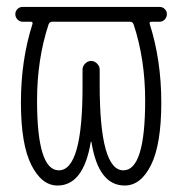

<svg xmlns="http://www.w3.org/2000/svg" viewBox="-20 -540 540 569"><path d="M124 -467.8Q89.8 -364.3 89.8 -242.2Q89.8 -35.2 154.3 -35.2Q225.6 -35.2 224.6 -289.1V-334Q224.6 -343.8 232.4 -351.6Q240.2 -359.4 250 -359.4Q259.8 -359.4 267.6 -351.6Q275.4 -343.8 275.4 -334V-289.1Q275.4 -35.2 345.7 -35.2Q410.2 -35.2 410.2 -242.2Q410.2 -364.3 376 -467.8Q373 -475.6 365.2 -475.6H134.8Q127 -475.6 124 -467.8ZM46.9 -475.6Q38.1 -475.6 31.7 -482.4Q25.4 -489.3 25.4 -498Q25.4 -506.8 31.7 -513.2Q38.1 -519.5 46.9 -519.5H453.1Q461.9 -519.5 468.3 -513.2Q474.6 -506.8 474.6 -498Q474.6 -489.3 468.3 -482.4Q461.9 -475.6 453.1 -475.6H428.7Q421.9 -475.6 423.8 -468.8Q458 -361.3 458 -236.3Q458 -112.3 427.7 -51.3Q397.5 9.8 349.6 9.8Q271.5 9.8 251 -119.1Q251 -120.1 250 -120.1Q249 -120.1 249 -119.1Q227.5 9.8 150.4 9.8Q103.5 9.8 72.8 -51.3Q42 -112.3 42 -236.3Q42 -362.3 76.2 -468.8Q78.1 -475.6 71.3 -475.6Z"/></svg>

Font: Rounded-X Mgen+ 2m light
Style: Regular
Weight: 200
Designer: [Source Han Sans]
Ryoko NISHIZUKA  (kana & ideographs); Paul D. Hunt (Latin, Greek & Cyrillic); Wenlong ZHANG  (bopomofo
Version: Version 1.059.20150602